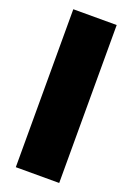

<svg xmlns="http://www.w3.org/2000/svg" viewBox="-154 -866 637 923"><g transform="rotate(20 164.5 -404.0)"><path d="M53.5 0V-808H275.5V0Z"/></g></svg>

Font: Encode Sans Semi Expanded Black
Style: Regular
Weight: 900
Width: 6
Designer: Multiple Designers
Foundry: Impallari Type
Version: Version 3.000; ttfautohint (v1.8.3) -l 8 -r 50 -G 200 -x 14 